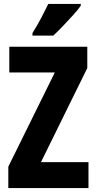

<svg xmlns="http://www.w3.org/2000/svg" viewBox="-20 -950 488 970"><path d="M427 0H22V-108L257 -584H27V-714H421V-606L187 -131H427ZM388 -921Q375 -902 351 -875.5Q327 -849 300 -820.5Q273 -792 249 -770H144V-783Q169 -823 188.5 -860Q208 -897 224 -930H388Z"/></svg>

Font: Noto Sans Ethiopic ExtraCondensed ExtraBold
Style: Regular
Weight: 800
Width: 2
Designer: Monotype Design Team
Foundry: Monotype Imaging Inc.
Version: Version 2.102; ttfautohint (v1.8.4.7-5d5b)